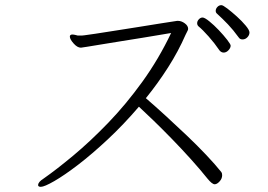

<svg xmlns="http://www.w3.org/2000/svg" viewBox="-20 -729 1040 745"><path d="M948 -603Q948 -612 933.5 -629.5Q919 -647 899 -665Q879 -683 862 -696Q845 -709 839 -709Q830 -709 823.5 -702Q817 -695 817 -687Q817 -680 822 -676Q844 -656 864.5 -634.5Q885 -613 906 -584Q911 -576 921 -576Q932 -576 940 -584.5Q948 -593 948 -603ZM875 -552Q875 -557 861.5 -574.5Q848 -592 829 -612Q810 -632 792 -646.5Q774 -661 766 -661Q758 -661 751.5 -654Q745 -647 745 -639Q745 -632 750 -627Q766 -614 789.5 -587.5Q813 -561 832 -533Q839 -525 848 -525Q858 -525 866.5 -534Q875 -543 875 -552ZM671 -648H667Q645 -645 605.5 -638.5Q566 -632 518.5 -624.5Q471 -617 426.5 -610Q382 -603 349.5 -598Q317 -593 307 -592Q302 -591 297 -591Q292 -591 288 -591H282Q278 -592 272 -593.5Q266 -595 261 -595H259Q251 -594 251 -587Q251 -577 265.5 -560.5Q280 -544 294 -544Q295 -544 317.5 -547.5Q340 -551 375.5 -557Q411 -563 452.5 -569.5Q494 -576 533.5 -582.5Q573 -589 602.5 -594Q632 -599 644 -601Q596 -500 532.5 -412Q469 -324 399.5 -252Q330 -180 264.5 -125.5Q199 -71 149 -36Q128 -23 128 -11Q128 -8 129 -7Q132 -4 138 -4Q152 -4 191 -26.5Q230 -49 283.5 -90Q337 -131 398.5 -188.5Q460 -246 519 -315Q542 -294 576 -261Q610 -228 647.5 -189.5Q685 -151 721 -111Q757 -71 785 -36Q803 -14 813 -14Q822 -14 832 -25Q842 -36 842 -49Q842 -57 839 -61Q815 -91 780 -128Q745 -165 704.5 -203.5Q664 -242 623 -279.5Q582 -317 546 -348Q593 -406 632.5 -468Q672 -530 700 -594Q702 -599 704 -602Q706 -605 707 -608Q710 -613 710 -617Q710 -629 697 -638.5Q684 -648 671 -648Z"/></svg>

Font: Klee One
Style: Regular
Weight: 400
Designer: Fontworks Inc.
Foundry: Fontworks Inc.
Version: Version 1.100